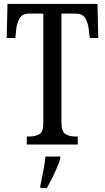

<svg xmlns="http://www.w3.org/2000/svg" viewBox="-20 -734 534 975"><path d="M116 0V-41H131Q160 -41 180 -52.5Q200 -64 200 -108V-665H127Q93 -665 79 -640Q65 -615 62 -582L58 -541H14L18 -714H475L479 -541H436L431 -582Q428 -615 414 -640Q400 -665 365 -665H292V-113Q292 -66 312 -53.5Q332 -41 360 -41H375V0ZM185 208Q192 174 199.5 136Q207 98 211 61H286V71Q280 92 268.5 119Q257 146 243.5 173Q230 200 218 221H185Z"/></svg>

Font: Noto Serif Tamil ExtraCondensed
Style: Regular
Weight: 400
Width: 2
Designer: Indian Type Foundry, Tom Grace, and the Monotype Design Team
Foundry: Monotype Imaging Inc.
Version: Version 2.004; ttfautohint (v1.8.4.7-5d5b)